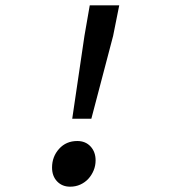

<svg xmlns="http://www.w3.org/2000/svg" viewBox="-20 -691 640 723"><path d="M252 -244 298 -556 318 -671H429L406 -556L324 -244ZM244 12Q214 12 195 -8Q176 -28 176 -60Q176 -101 202.5 -130.5Q229 -160 271 -160Q302 -160 321 -139.5Q340 -119 340 -87Q340 -67 332.5 -49Q325 -31 312.5 -17.5Q300 -4 282.5 4Q265 12 244 12Z"/></svg>

Font: Source Code Pro Semibold
Style: Italic
Weight: 600
Italic angle: -11°
Monospace: yes
Designer: Paul D. Hunt, Teo Tuominen
Foundry: Adobe Systems Incorporated
Version: Version 1.050;PS 1.000;hotconv 16.6.51;makeotf.lib2.5.65220